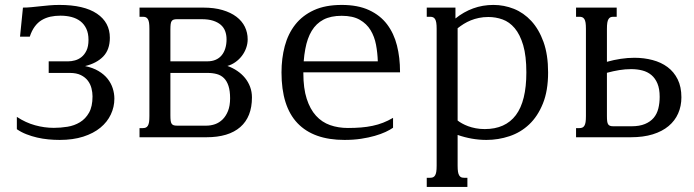

<svg xmlns="http://www.w3.org/2000/svg" viewBox="-20 -549 2775 768"><path d="M221.7 -486.3Q200.2 -486.3 181.4 -482.2Q162.6 -478 146.7 -468.5Q130.9 -459 118.9 -442.6Q106.9 -426.3 99.1 -402.3H60.1L71.8 -518.6Q88.4 -518.6 105.5 -520.3Q122.6 -522 140.4 -523.9Q158.2 -525.9 177.5 -527.6Q196.8 -529.3 217.8 -529.3Q315.9 -529.3 367.7 -494.4Q419.4 -459.5 419.4 -397.9Q419.4 -350.6 393.1 -323.2Q366.7 -295.9 320.3 -284.7Q351.6 -278.3 374 -264.9Q396.5 -251.5 410.4 -233.9Q424.3 -216.3 430.9 -195.8Q437.5 -175.3 437.5 -154.3Q437.5 -121.1 423.3 -91.1Q409.2 -61 381.6 -38.3Q354 -15.6 313 -2.4Q272 10.7 218.8 10.7Q196.3 10.7 173.3 8.5Q150.4 6.3 128.4 1.2Q106.4 -3.9 85.7 -12Q64.9 -20 47.4 -32.2V-81.5Q83 -58.1 120.4 -47.9Q157.7 -37.6 195.3 -37.6Q222.2 -37.6 249.8 -42Q277.3 -46.4 299.8 -60.1Q322.3 -73.7 336.2 -98.4Q350.1 -123 350.1 -163.6Q350.1 -179.2 345.9 -195.8Q341.8 -212.4 331.5 -226.1Q321.3 -239.7 303.7 -248.5Q286.1 -257.3 259.3 -257.3H174.8V-303.7H253.9Q265.6 -303.7 279.5 -307.4Q293.5 -311 305.7 -320.6Q317.9 -330.1 325.9 -346.7Q334 -363.3 334 -389.6Q334 -415.5 325.4 -433.8Q316.9 -452.1 301.8 -463.9Q286.6 -475.6 266.1 -481Q245.6 -486.3 221.7 -486.3Z M538.1 0V-36.6H551.8Q558.1 -36.6 563 -38.6Q567.9 -40.5 571.3 -45.9Q574.7 -51.3 576.2 -60.5Q577.6 -69.8 577.6 -85V-433.6Q577.6 -448.7 576.2 -458Q574.7 -467.3 571.3 -472.7Q567.9 -478 563 -480Q558.1 -481.9 551.8 -481.9H538.1V-518.6H793Q836.9 -518.6 870.1 -508.8Q903.3 -499 925.8 -481.9Q948.2 -464.8 959.5 -441.7Q970.7 -418.5 970.7 -391.6Q970.7 -374 964.6 -356.9Q958.5 -339.8 947.5 -325.4Q936.5 -311 921.6 -300.5Q906.7 -290 889.6 -285.2Q910.6 -277.8 928.7 -265.6Q946.8 -253.4 960 -237.3Q973.1 -221.2 980.5 -201.4Q987.8 -181.6 987.8 -159.2Q987.8 -81.5 941.2 -40.8Q894.5 0 805.7 0ZM661.6 -303.7H809.6Q828.6 -303.7 843 -310.1Q857.4 -316.4 866.9 -328.1Q876.5 -339.8 881.3 -356Q886.2 -372.1 886.2 -391.6Q886.2 -409.7 880.6 -424.6Q875 -439.5 862.8 -450Q850.6 -460.4 832 -466.3Q813.5 -472.2 787.1 -472.2H687.5Q679.7 -472.2 674.6 -470.5Q669.4 -468.8 666.5 -464.4Q663.6 -460 662.6 -451.9Q661.6 -443.8 661.6 -430.7ZM805.7 -46.4Q823.2 -46.4 840.1 -52.2Q856.9 -58.1 870.4 -71.3Q883.8 -84.5 892.1 -105.2Q900.4 -126 900.4 -155.8Q900.4 -185.5 894 -205.1Q887.7 -224.6 876 -236.3Q864.3 -248 847.4 -252.7Q830.6 -257.3 810.1 -257.3H661.6V-87.9Q661.6 -74.7 662.6 -66.7Q663.6 -58.6 666.5 -54.2Q669.4 -49.8 674.6 -48.1Q679.7 -46.4 687.5 -46.4Z M1346.7 -529.3Q1411.6 -529.3 1456.3 -508.5Q1501 -487.8 1528.3 -451.7Q1555.7 -415.5 1567.9 -366.9Q1580.1 -318.4 1580.1 -262.7V-259.8H1193.4V-256.3Q1193.4 -195.8 1206.8 -154.1Q1220.2 -112.3 1243.9 -86.2Q1267.6 -60.1 1300.3 -48.6Q1333 -37.1 1371.6 -37.1Q1399.9 -37.1 1424.1 -39.1Q1448.2 -41 1470.2 -45.7Q1492.2 -50.3 1512.2 -58.1Q1532.2 -65.9 1552.2 -77.6V-38.1Q1540.5 -29.8 1522.2 -21.2Q1503.9 -12.7 1479.2 -5.6Q1454.6 1.5 1424.3 6.1Q1394 10.7 1357.9 10.7Q1233.9 10.7 1169.9 -56.4Q1106 -123.5 1106 -259.3Q1106 -315.4 1119.1 -364.7Q1132.3 -414.1 1161.1 -450.7Q1189.9 -487.3 1235.6 -508.3Q1281.2 -529.3 1346.7 -529.3ZM1491.2 -303.7Q1490.2 -337.4 1484.1 -369.9Q1478 -402.3 1462.4 -428.2Q1446.8 -454.1 1418.9 -470Q1391.1 -485.8 1346.7 -485.8Q1303.2 -485.8 1273.9 -470.5Q1244.6 -455.1 1226.8 -425.5Q1209 -396 1201.2 -353Q1196.8 -330.1 1194.8 -303.7Z M1810.5 -66.9Q1817.9 -61 1828.4 -55.2Q1838.9 -49.3 1852.5 -44.2Q1866.2 -39.1 1883.1 -35.9Q1899.9 -32.7 1918.9 -32.7Q2001.5 -32.7 2043.5 -88.6Q2085.4 -144.5 2085.4 -259.3Q2085.4 -325.2 2072.8 -368.2Q2060.1 -411.1 2038.8 -436.3Q2017.6 -461.4 1990.2 -471.2Q1962.9 -481 1933.6 -481Q1913.1 -481 1895.5 -477.3Q1877.9 -473.6 1863 -467.5Q1848.1 -461.4 1835.2 -453.4Q1822.3 -445.3 1810.5 -436ZM1810.5 113.8Q1810.5 128.9 1812 138.2Q1813.5 147.5 1816.9 152.8Q1820.3 158.2 1825 160.2Q1829.6 162.1 1836.4 162.1H1849.6V198.7H1687V162.1H1700.7Q1707 162.1 1711.9 160.2Q1716.8 158.2 1720.2 152.8Q1723.6 147.5 1725.1 138.2Q1726.6 128.9 1726.6 113.8V-433.6Q1726.6 -448.7 1725.1 -458Q1723.6 -467.3 1720.2 -472.7Q1716.8 -478 1711.9 -480Q1707 -481.9 1700.7 -481.9H1687V-518.6H1801.8V-475.1Q1834.5 -501.5 1872.6 -515.4Q1910.6 -529.3 1953.6 -529.3Q1996.1 -529.3 2035.4 -513.7Q2074.7 -498 2105.2 -465.1Q2135.7 -432.1 2154.1 -381.1Q2172.4 -330.1 2172.4 -259.3Q2172.4 -186 2151.6 -134.8Q2130.9 -83.5 2096.7 -51.3Q2062.5 -19 2017.8 -4.2Q1973.1 10.7 1925.8 10.7Q1896.5 10.7 1867.4 5.6Q1838.4 0.5 1810.5 -9.3Z M2407.7 -301.8Q2435.5 -309.6 2463.1 -313.7Q2490.7 -317.9 2517.6 -317.9Q2556.2 -317.9 2590.3 -308.8Q2624.5 -299.8 2650.1 -280.8Q2675.8 -261.7 2690.7 -231.7Q2705.6 -201.7 2705.6 -159.7Q2705.6 -124.5 2692.6 -95.2Q2679.7 -65.9 2654.3 -44.7Q2628.9 -23.4 2591.1 -11.7Q2553.2 0 2503.4 0H2284.2V-36.6H2297.9Q2304.2 -36.6 2309.1 -38.6Q2314 -40.5 2317.4 -45.9Q2320.8 -51.3 2322.3 -60.5Q2323.7 -69.8 2323.7 -85V-433.6Q2323.7 -448.7 2322.3 -458Q2320.8 -467.3 2317.4 -472.7Q2314 -478 2309.1 -480Q2304.2 -481.9 2297.9 -481.9H2284.2V-518.6H2446.8V-481.9H2433.6Q2426.8 -481.9 2422.1 -480Q2417.5 -478 2414.1 -472.7Q2410.6 -467.3 2409.2 -458Q2407.7 -448.7 2407.7 -433.6ZM2505.9 -43.9Q2538.1 -43.9 2559.8 -53Q2581.5 -62 2594.7 -77.6Q2607.9 -93.3 2613.3 -115Q2618.7 -136.7 2618.7 -161.6Q2618.7 -193.4 2609.9 -214.6Q2601.1 -235.8 2585.7 -248.8Q2570.3 -261.7 2549.6 -267.1Q2528.8 -272.5 2504.9 -272.5Q2481.4 -272.5 2457 -268.6Q2432.6 -264.6 2407.7 -257.8V-85Q2407.7 -72.3 2408.7 -64.2Q2409.7 -56.2 2412.6 -51.8Q2415.5 -47.4 2420.4 -45.7Q2425.3 -43.9 2433.6 -43.9Z"/></svg>

Font: Arian Grqi
Style: Regular
Weight: 400
Designer: Ruben Hakobyan (Tarumian)
Foundry: Ruben Hakobyan (Tarumian)
Version: Version 1.003